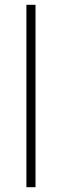

<svg xmlns="http://www.w3.org/2000/svg" viewBox="-20 -780 257 800"><path d="M128 0H90V-760H128Z"/></svg>

Font: Noto Sans Lao Looped ExtraLight
Style: Regular
Weight: 200
Designer: Mark Frömberg, Ben Mitchell
Foundry: The Fontpad Ltd
Version: Version 1.002; ttfautohint (v1.8.4.7-5d5b)